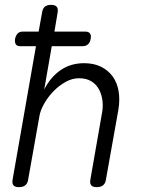

<svg xmlns="http://www.w3.org/2000/svg" viewBox="-20 -760 640 790"><path d="M63 -570Q50 -570 45 -578Q40 -586 42 -600Q45 -614 52.5 -622Q60 -630 74 -630H139L153 -708Q155 -724 164 -732Q173 -740 190 -740Q207 -740 213.5 -732Q220 -724 217 -708L204 -630H331Q345 -630 350.5 -622Q356 -614 353 -600Q351 -586 342.5 -578Q334 -570 320 -570H193L162 -392Q188 -443 229.5 -471.5Q271 -500 326 -500Q366 -500 395.5 -485.5Q425 -471 443.5 -445.5Q462 -420 468 -385Q474 -350 467 -308L416 -22Q414 -6 404.5 2Q395 10 378 10Q361 10 355 2Q349 -6 352 -22L399 -291Q405 -320 401.5 -346.5Q398 -373 386.5 -393.5Q375 -414 355 -426Q335 -438 305 -438Q277 -438 250 -423Q223 -408 200.5 -385Q178 -362 162 -334Q146 -306 142 -281L96 -22Q94 -6 84.5 2Q75 10 58 10Q41 10 35 2Q29 -6 32 -22L128 -570Z"/></svg>

Font: Maple Mono ExtraLight
Style: Italic
Weight: 275
Italic angle: -10°
Monospace: yes
Designer: subframe7536
Version: Version 7.000